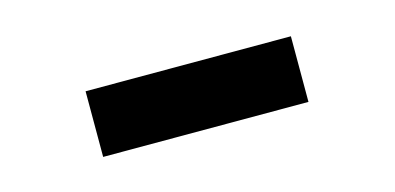

<svg xmlns="http://www.w3.org/2000/svg" viewBox="-28 -822 557 271"><g transform="rotate(-15 250.0 -686.0)"><path d="M100 -733.6H400V-637.7H100Z"/></g></svg>

Font: TASA Explorer VF
Style: Regular
Weight: 400
Designer: Weizhong Zhang
Foundry: Local Remote
Version: Version 1.000;Glyphs 3.2 (3192)